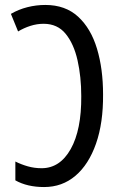

<svg xmlns="http://www.w3.org/2000/svg" viewBox="-20 -745 486 775"><path d="M158 10Q90 10 42 -17V-93Q66 -81 92.5 -73.5Q119 -66 148 -66Q222 -66 265.5 -143.5Q309 -221 308 -357Q308 -435 293 -501.5Q278 -568 245 -608.5Q212 -649 156 -649Q129 -649 102.5 -640.5Q76 -632 53 -618L24 -689Q55 -707 90.5 -716Q126 -725 163 -725Q244 -725 295.5 -677.5Q347 -630 371.5 -548.5Q396 -467 396 -364Q397 -249 367.5 -165Q338 -81 284.5 -35.5Q231 10 158 10Z"/></svg>

Font: Noto Sans ExtraCondensed
Style: Regular
Weight: 400
Width: 2
Designer: Monotype Design Team
Foundry: Monotype Imaging Inc.
Version: Version 2.013; ttfautohint (v1.8.4.7-5d5b)